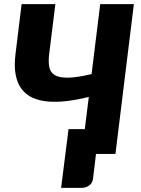

<svg xmlns="http://www.w3.org/2000/svg" viewBox="-20 -748 686 933"><path d="M541 0H446.5L432 121Q429.5 141 413.8 153Q398 165 375.5 165H277L313 -120.5H392L411.5 -277Q355 -263 304.8 -257Q254.5 -251 212.5 -254.8Q170.5 -258.5 138 -273.2Q105.5 -288 84.8 -315.8Q64 -343.5 56 -385.8Q48 -428 55.5 -486.5L85 -728H249L219 -486Q214.5 -449.5 219.2 -423.2Q224 -397 245.5 -383.5Q267 -370 310 -370.5Q353 -371 425 -388L467 -728H630.5Z"/></svg>

Font: Lato Black
Style: Italic
Weight: 900
Italic angle: -7°
Designer: Lukasz Dziedzic
Foundry: tyPoland Lukasz Dziedzic
Version: Version 2.007; 2014-02-27